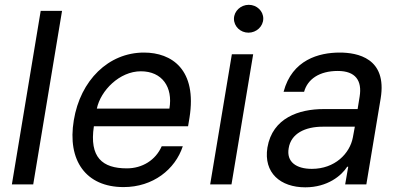

<svg xmlns="http://www.w3.org/2000/svg" viewBox="-20 -773 1677 805"><path d="M240.1 -727.3H150.6L29.8 0H119.3Z M498.2 11.4C621.4 11.4 714.5 -62.5 746.4 -159.8H658C632.5 -101.6 576.7 -67.1 511.7 -67.1C409.1 -67.1 354 -113.3 373.6 -243.6H768.5L774.5 -279.5C806.8 -481.5 700.3 -552.6 583.5 -552.6C435 -552.6 316.8 -436.4 289.4 -268.5C261.4 -100.5 339.8 11.4 498.2 11.4ZM386 -317.8C402 -393.5 481.2 -474.1 570.7 -474.1C659.8 -474.1 705.6 -407.7 690.3 -317.8Z M861.2 0H950.6L1041.5 -545.5H952.1ZM960.9 -694.6C960.6 -662.3 987.9 -636 1021.7 -636C1055.4 -636 1083.5 -662.3 1083.8 -694.6C1084.2 -726.6 1056.8 -752.8 1023.1 -752.8C989.3 -752.8 961.3 -726.6 960.9 -694.6Z M1259.9 12.4C1354 12.4 1412.3 -37.3 1435.7 -73.9H1440L1427.2 0H1516L1576 -360.1C1604 -529.8 1478 -552.6 1404.1 -552.6C1317.8 -552.6 1204.5 -522.7 1169 -388.1H1255C1269.5 -441.1 1318.9 -475.5 1396.3 -475.5C1470.9 -475.5 1498.6 -434.7 1487.9 -368.3L1479.4 -315.7H1336.6C1234.7 -315.7 1122.5 -279.5 1101.2 -154.5C1084.2 -47.9 1156.2 12.4 1259.9 12.4ZM1190.3 -151.3C1199.9 -213.4 1259.6 -241.8 1333.1 -241.8H1467.7L1459.5 -197.1C1446.7 -128.9 1383.9 -65 1287.3 -65C1221.9 -65 1180.4 -94.5 1190.3 -151.3Z"/></svg>

Font: Margiela Sans Text
Style: Italic
Weight: 400
Italic angle: -9.39999°
Designer: Stefan Endress, Andreas Faust
Version: Version 1.100;FEAKit 1.0